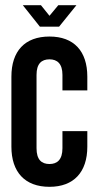

<svg xmlns="http://www.w3.org/2000/svg" viewBox="-20 -710 382 741"><path d="M208 -607 275 -690H205L171 -649L138 -690H68L134 -607ZM317 -361V-414C317 -513 265 -569 171 -569C76 -569 24 -513 24 -414V-144C24 -46 76 11 171 11C265 11 317 -46 317 -144V-204H221V-138C221 -94 201 -77 171 -77C140 -77 121 -94 121 -138V-421C121 -464 140 -481 171 -481C201 -481 221 -464 221 -421V-361Z"/></svg>

Font: Modon Arabic
Style: Bold
Weight: 700
Designer: Ahmedzaza
Foundry: Ahmedzaza
Version: Version 2.010